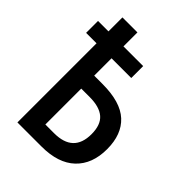

<svg xmlns="http://www.w3.org/2000/svg" viewBox="-206 -819 923 923"><g transform="rotate(45 256.0 -357.0)"><path d="M180 -714V-619H314V-538H180V-420H236Q359 -420 416.5 -367Q474 -314 474 -214Q474 -113 414.5 -56.5Q355 0 242 0H78V-538H7V-619H78V-714ZM237 -332H180V-88H239Q370 -88 370 -212Q370 -275 337 -303.5Q304 -332 237 -332Z"/></g></svg>

Font: Noto Sans Condensed Medium
Style: Regular
Weight: 500
Width: 3
Designer: Monotype Design Team
Foundry: Monotype Imaging Inc.
Version: Version 2.013; ttfautohint (v1.8.4.7-5d5b)